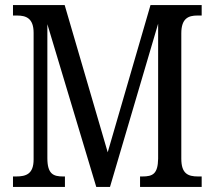

<svg xmlns="http://www.w3.org/2000/svg" viewBox="-20 -734 843 754"><path d="M31 0H235V-41H228C190 -41 166 -50 166 -113V-639L358 0H412L601 -641V-111C600 -51 580 -41 539 -41H530V0H772V-41H758C718 -41 692 -52 692 -111V-603C692 -662 720 -673 755 -673H772V-714H571L403 -136L234 -714H31V-673H47C83 -673 112 -662 112 -605V-108C112 -51 83 -41 43 -41H31Z"/></svg>

Font: Noto Serif Lao Cond
Style: Regular
Weight: 400
Width: 3
Designer: Monotype Design Team
Foundry: Monotype Imaging Inc.
Version: Version 2.004